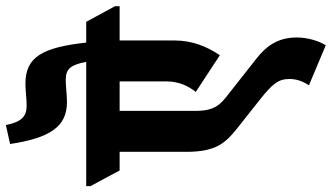

<svg xmlns="http://www.w3.org/2000/svg" viewBox="-320 -682 1103 638"><g transform="rotate(-90 231.0 -362.5)"><path d="M367 -183C396 -226 416 -275 416 -333V-516H530V-531L478 -627H409C393 -771 362 -829 273 -829C250 -829 222 -825 199 -825C163 -825 145 -843 135 -894L72 -880C92 -747 130 -691 211 -691C235 -691 262 -695 286 -695C322 -695 335 -678 345 -627H-68V-613L-16 -516H46V-293C46 -196 76 -164 122 -127L218 -51C271 -9 288 11 288 48C288 68 283 89 267 113L400 169C414 147 426 110 426 72C426 8 395 -31 355 -62L228 -162C189 -192 182 -220 182 -268V-516H280V-360C280 -321 266 -289 245 -263Z"/></g></svg>

Font: Noto Serif Devanagari ExtraCondensed Black
Style: Regular
Weight: 900
Width: 2
Designer: Universal Thirst, Indian Type Foundry and the Monotype Design Team
Foundry: Monotype Imaging Inc.
Version: Version 2.004